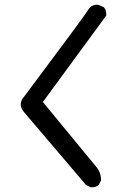

<svg xmlns="http://www.w3.org/2000/svg" viewBox="-20 -791 540 815"><path d="M370 4H364L345 -6L82 -315Q68 -332 68 -348Q68 -362 78 -375Q339 -723 362 -760Q375 -771 393 -771Q400 -771 421 -760Q431 -748 431 -731V-725L162 -358L386 -86Q409 -61 409 -25L399 -6Q388 4 370 4Z"/></svg>

Font: Xiaolai Mono SC
Style: Regular
Weight: 400
Monospace: yes
Designer: LXGW / Nozomi Seto
Version: Version 3.113;September 30, 2024